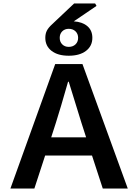

<svg xmlns="http://www.w3.org/2000/svg" viewBox="-20 -1086 789 1106"><path d="M298 -717H455L716 0H572L510 -190H240L178 0H40ZM241 -868Q241 -892 250 -909.5Q259 -927 280 -946L407 -1066H528L536 -1052L405 -963Q454 -960 483 -935.5Q512 -911 512 -868Q512 -821 475.5 -793Q439 -765 376 -765Q313 -765 277 -793Q241 -821 241 -868ZM430 -868Q430 -891 415 -905.5Q400 -920 376 -920Q353 -920 338.5 -905.5Q324 -891 324 -868Q324 -845 338.5 -830.5Q353 -816 376 -816Q400 -816 415 -830.5Q430 -845 430 -868ZM476 -295 449 -379 376 -615H372Q327 -457 302 -379L275 -295Z"/></svg>

Font: Nebula Sans Semibold
Style: Regular
Weight: 600
Designer: Paul D. Hunt for Adobe (as Source Sans)
Foundry: Nebula Entertainment & Broadcasting LLC
Version: Version 1.010